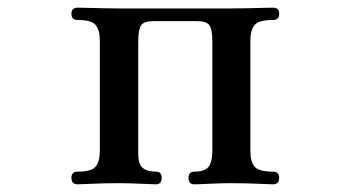

<svg xmlns="http://www.w3.org/2000/svg" viewBox="-20 -480 910 500"><path d="M182 0Q166 0 166 -17Q166 -33 182 -33Q218 -33 229 -46Q240 -59 240 -87V-373Q240 -402 229 -415Q218 -428 182 -428Q166 -428 166 -444Q166 -460 182 -460Q189 -460 208 -459.5Q227 -459 250 -458.5Q273 -458 290 -458H582Q599 -458 622 -458.5Q645 -459 664.5 -459.5Q684 -460 691 -460Q707 -460 707 -444Q707 -428 691 -428Q654 -428 643 -415Q632 -402 632 -373V-87Q632 -59 643 -46Q654 -33 691 -33Q707 -33 707 -17Q707 0 691 0Q684 0 664.5 -1Q645 -2 622 -2.5Q599 -3 582 -3Q557 -3 527 -1.5Q497 0 486 0Q471 0 471 -17Q471 -33 486 -33Q513 -33 523 -45.5Q533 -58 533 -89V-371Q533 -403 525.5 -414Q518 -425 493 -425H380Q355 -425 347.5 -414Q340 -403 340 -371V-79Q340 -52 352 -42.5Q364 -33 386 -33Q401 -33 401 -17Q401 0 386 0Q376 0 346 -1.5Q316 -3 290 -3Q273 -3 250 -2.5Q227 -2 208 -1Q189 0 182 0Z"/></svg>

Font: Zen Old Mincho
Style: Bold
Weight: 700
Designer: Yoshimichi Ohira
Foundry: Positype
Version: Version 1.500